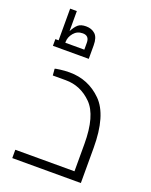

<svg xmlns="http://www.w3.org/2000/svg" viewBox="-154 -914 785 997"><g transform="rotate(20 239.0 -416.0)"><path d="M39 0ZM419 -194V0H40V-46H367V-197Q367 -353 306 -414Q245 -475 163 -475H91L88 -511Q89 -513 115.5 -516.5Q142 -520 168 -520Q272 -520 345.5 -447Q419 -374 419 -194ZM237 -695V-620H39V-657H57V-832H94V-721Q108 -748 123 -761Q138 -774 167 -774Q198 -774 217.5 -756Q237 -738 237 -695ZM94 -662V-657H199V-695Q199 -734 163 -734Q132 -734 113 -711Q94 -688 94 -662Z"/></g></svg>

Font: Cairo Light
Style: Regular
Weight: 300
Designer: Mohamed Gaber, the designers of Titillium
Foundry: Kief Type Foundry
Version: Version 2.009; ttfautohint (v1.5.33-1714) -l 8 -r 50 -G 200 